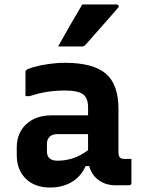

<svg xmlns="http://www.w3.org/2000/svg" viewBox="-20 -829 640 859"><path d="M510 -341V-148Q510 -131 517 -124Q523 -118 538 -118H568V-11Q568 0 557 0H498Q453 0 421.5 -23Q390 -46 379 -86H363Q343 -40 301.5 -15Q260 10 204 10Q135 10 95 -30Q55 -70 55 -134V-169Q55 -234 97.5 -273.5Q140 -313 212 -313H374V-348Q374 -392 350.5 -408Q327 -424 271 -424Q228 -424 190.5 -418Q153 -412 113 -399H94V-506Q94 -512 97 -515Q103 -521 130.5 -529Q158 -537 196 -542.5Q234 -548 271 -548Q396 -548 453 -500Q510 -452 510 -341ZM190 -152Q190 -110 237 -110Q273 -110 306.5 -121Q340 -132 374 -157V-229H237Q214 -229 202 -217Q190 -205 190 -187ZM348 -809H501Q508 -809 510.5 -804Q513 -799 508 -794Q483 -765 461 -740Q439 -715 415.5 -688.5Q392 -662 363 -629Q357 -621 346 -621H240Q266 -668 293 -715Q320 -762 348 -809Z"/></svg>

Font: Recursive Sn Lnr St
Style: Bold
Weight: 700
Version: Version 1.079;hotconv 1.0.112;makeotfexe 2.5.65598; ttfautoh